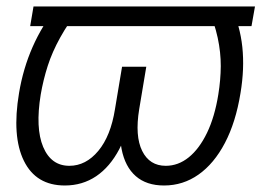

<svg xmlns="http://www.w3.org/2000/svg" viewBox="-20 -566 811 596"><path d="M771.5 -545.9 760.7 -484.9H73.7L84 -545.9ZM157.2 -545.9H231Q191.9 -494.6 167 -449.7Q142.1 -404.8 128.2 -361.6Q114.3 -318.4 106.4 -272.5Q89.4 -168.5 114 -109.9Q138.7 -51.3 195.3 -51.3Q246.6 -51.3 285.2 -97.7Q323.7 -144 336.9 -227.1L358.9 -358.9H412.6L392.1 -236.8Q379.4 -158.2 350.3 -103Q321.3 -47.9 278.6 -19Q235.8 9.8 181.2 9.8Q91.8 9.8 54.2 -66.7Q16.6 -143.1 39.1 -277.3Q51.8 -353.5 81.3 -420.4Q110.8 -487.3 157.2 -545.9ZM624 -545.9H697.3Q725.1 -486.8 732.2 -420.2Q739.3 -353.5 726.6 -277.3Q711.9 -186.5 678.2 -122.3Q644.5 -58.1 596.4 -24.2Q548.3 9.8 489.3 9.8Q434.6 9.8 401.4 -19.3Q368.2 -48.3 357.4 -103.5Q346.7 -158.7 359.9 -236.8L379.9 -358.9H434.1L412.1 -227.1Q398.4 -143.6 421.4 -97.4Q444.3 -51.3 494.6 -51.3Q533.2 -51.3 565.9 -77.6Q598.6 -104 622.6 -153.6Q646.5 -203.1 657.7 -272.9Q665 -317.9 665.3 -360.6Q665.5 -403.3 655.8 -448.7Q646 -494.1 624 -545.9Z"/></svg>

Font: Inter 18pt Light
Style: Italic
Weight: 300
Italic angle: -9.3988°
Designer: Rasmus Andersson
Foundry: rsms
Version: Version 4.001;git-66647c0bb